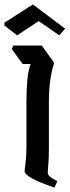

<svg xmlns="http://www.w3.org/2000/svg" viewBox="-40 -844 313 864"><path d="M205 0Q139 -22 105 -41Q71 -60 71 -72Q71 -83 73 -95Q75 -107 77 -130Q79 -153 79 -196V-389Q79 -437 83 -483Q87 -529 98 -556H62L13 -623L20 -639H148L204 -561Q193 -530 186.5 -485Q180 -440 180 -384V-174Q180 -131 177.5 -105.5Q175 -80 175 -66Q175 -49 218 -29ZM-20 -742 108 -824 253 -715 227 -685 134 -749 37 -685 -20 -729Z"/></svg>

Font: Jaini
Style: Regular
Weight: 400
Designer: Maithili Shingre, Girish Dalvi (Devanagari), Taresh Vohra (Latin)
Foundry: Ek Type
Version: Version 2.000; ttfautohint (v1.8.4.7-5d5b)